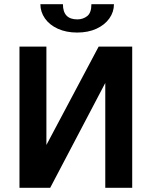

<svg xmlns="http://www.w3.org/2000/svg" viewBox="-20 -899 726 919"><path d="M73.2 0V-675.8H202.1V-205.1L452.1 -675.8H612.8V0H483.9V-502L220.2 0ZM525.4 -878.9Q525.4 -841.8 503.4 -810.8Q481.4 -779.8 441.7 -761.5Q401.9 -743.2 349.1 -743.2Q297.4 -743.2 257.3 -761.2Q217.3 -779.3 195.3 -810.5Q173.3 -841.8 173.3 -878.9H281.2Q281.2 -806.2 350.1 -806.2Q377.4 -806.2 397.5 -822Q417.5 -837.9 417.5 -878.9Z"/></svg>

Font: Clear Sans
Style: Bold
Weight: 700
Foundry: Intel Corporation
Version: Version 1.00